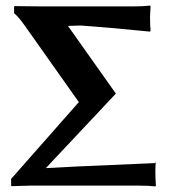

<svg xmlns="http://www.w3.org/2000/svg" viewBox="-20 -668 632 691"><path d="M123 -645H460Q496.1 -645 520 -647.9L522 -645Q520 -617.2 520 -606Q520 -573.7 522 -558.1L520 -554.2Q368.2 -569.3 271 -576.2Q271 -576.2 224.6 -574.7L397 -331.1L145 -63Q212.9 -66.9 256.8 -68.8Q256.8 -68.8 539.1 -81.1L541 -86.9Q539.1 -70.8 539.1 -54.2Q539.1 -28.3 541 0L539.1 2.9Q515.1 0 479 0H91.8Q91.8 0 22 2L20 0V-23.9L22 -26.9Q31.7 -36.6 41 -47.9L262.2 -298.8L264.2 -299.8L68.8 -576.2Q46.9 -606.9 33.2 -618.2L30.8 -620.1V-645L33.2 -646Z"/></svg>

Font: Linux Biolinum
Style: Bold
Weight: 700
Designer: Philipp H. Poll
Foundry: Philipp H. Poll
Version: Version 1.3.2 ; ttfautohint (v0.9)